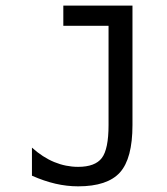

<svg xmlns="http://www.w3.org/2000/svg" viewBox="-20 -658 590 678"><path d="M92.8 -37.6C121.4 -24.9 149.1 -15.5 175.8 -9.3C202.5 -3.1 229.2 0 255.9 0C324.9 0 374.1 -16.4 403.6 -49.1C433 -81.8 447.8 -137.5 447.8 -216.3V-638.2H203.6V-566.9H363.3V-216.3C363.3 -159.7 355.4 -120.9 339.6 -100.1C323.8 -79.3 295.9 -68.8 255.9 -68.8C226.9 -68.8 198.8 -74.5 171.6 -85.7C144.4 -96.9 118.2 -113.9 92.8 -136.7Z"/></svg>

Font: CodeNewRoman Nerd Font Mono
Style: Regular
Weight: 400
Monospace: yes
Designer: Sam Radian
Foundry: Code New Roman
Version: Version 2.00 November 29, 2014;Nerd Fonts 3.2.1